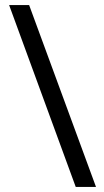

<svg xmlns="http://www.w3.org/2000/svg" viewBox="-20 -736 411 758"><path d="M95 -716H16L279 2H359Z"/></svg>

Font: Noto Sans Ethiopic Condensed
Style: Regular
Weight: 400
Width: 3
Designer: Monotype Design Team
Foundry: Monotype Imaging Inc.
Version: Version 2.102